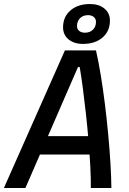

<svg xmlns="http://www.w3.org/2000/svg" viewBox="-43 -948 649 968"><path d="M-23.4 0 284.2 -693.8H440.9Q453.6 -638.7 465.1 -568.6Q476.6 -498.5 486.1 -421.9Q495.6 -345.2 502.7 -268.8Q509.8 -192.4 513.9 -123.3Q518.1 -54.2 518.6 0H415Q415.5 -44.9 412.4 -106Q409.2 -167 403.6 -235.4Q397.9 -303.7 390.4 -372.3Q382.8 -440.9 374.8 -502.4Q366.7 -564 358.9 -609.9H350.1L85 0ZM105 -168.9 125 -261.7H476.6L456.5 -168.9ZM375.5 -726.6Q330.1 -726.6 302.5 -749.5Q274.9 -772.5 274.9 -810.1Q274.9 -863.3 312.3 -895.5Q349.6 -927.7 410.6 -927.7Q456.1 -927.7 483.6 -904.8Q511.2 -881.8 511.2 -844.2Q511.2 -791 473.9 -758.8Q436.5 -726.6 375.5 -726.6ZM385.3 -783.2Q410.2 -783.2 425.5 -798.3Q440.9 -813.5 440.9 -837.9Q440.9 -853 429.9 -862.3Q418.9 -871.6 400.9 -871.6Q376 -871.6 360.6 -856.4Q345.2 -841.3 345.2 -816.4Q345.2 -801.3 356.2 -792.2Q367.2 -783.2 385.3 -783.2Z"/></svg>

Font: Cascadia Code
Style: Italic
Weight: 400
Italic angle: -10°
Designer: Aaron Bell
Foundry: Saja Typeworks
Version: Version 2407.024